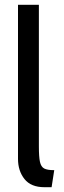

<svg xmlns="http://www.w3.org/2000/svg" viewBox="-20 -770 268 800"><path d="M55 -108V-750H142V-160Q142 -116 146.5 -95.5Q151 -75 164 -68Q177 -61 206 -61L195 10H165Q109 10 82 -24Q55 -58 55 -108Z"/></svg>

Font: Cabin Condensed
Style: Regular
Weight: 400
Width: 3
Designer: Pablo Impallari
Foundry: Pablo Impallari. http://www.impallari.com Igino Marini. http://www.ikern.com
Version: Version 2.200